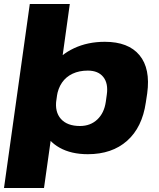

<svg xmlns="http://www.w3.org/2000/svg" viewBox="-21 -760 796 960"><path d="M418 11Q335 11 277 -21.5Q219 -54 193 -113.5Q167 -173 177 -254L182 -288Q194 -369 237.5 -428Q281 -487 349.5 -519Q418 -551 503 -551Q621 -551 676.5 -484Q732 -417 715 -293L708 -247Q690 -123 614.5 -56Q539 11 418 11ZM128 -740H328L279 -388L199 180H-1ZM379 -130Q431 -130 465.5 -162.5Q500 -195 508 -251L513 -287Q521 -343 495.5 -375Q470 -407 418 -407Q375 -407 342 -391.5Q309 -376 289 -347Q269 -318 263 -277L261 -262Q252 -201 283.5 -165.5Q315 -130 379 -130Z"/></svg>

Font: Pathway Extreme 28pt ExtraBold
Style: Italic
Weight: 800
Italic angle: -8°
Designer: Eduardo Rodriguez Tunni
Foundry: Eduardo Rodriguez Tunni
Version: Version 1.001;gftools[0.9.26]